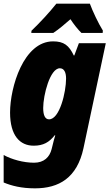

<svg xmlns="http://www.w3.org/2000/svg" viewBox="-28 -789 598 1049"><path d="M143 -609H263C293 -629 324 -655 357 -684C373 -659 399 -626 417 -609H533L534 -622C509 -662 478 -728 463 -769H280C241 -720 189 -664 144 -621ZM163 240C294 240 393 183 428 21L550 -553H403L378 -486H375C349 -541 321 -563 262 -563C101 -563 27 -313 27 -174C27 -48 81 7 156 7C209 7 241 -12 271 -50H274C268 -29 262 -9 259 6L254 26C243 69 213 100 158 100C100 100 36 82 -8 58V208C35 226 89 240 163 240ZM240 -137C219 -137 208 -158 208 -199C208 -269 245 -416 299 -416C322 -416 333 -394 333 -360C333 -286 298 -137 240 -137Z"/></svg>

Font: Noto Sans UI SemiCondensed Black
Style: Italic
Weight: 900
Width: 4
Italic angle: -372°
Designer: Monotype Design Team
Foundry: Monotype Imaging Inc.
Version: Version 1.901